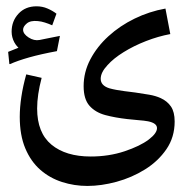

<svg xmlns="http://www.w3.org/2000/svg" viewBox="-20 -411 630 621"><path d="M262.7 190.4Q220.2 190.4 180.7 177.7Q141.1 165 110.4 138.2Q79.6 111.3 61.8 68.8Q43.9 26.4 43.9 -33.2Q43.9 -63.5 49.1 -97.9Q54.2 -132.3 64.9 -170.4L114.7 -159.2Q100.1 -104 100.1 -60.1Q100.1 18.6 146.5 56.9Q192.9 95.2 273.4 95.2Q332 95.2 382.6 78.4Q433.1 61.5 460.9 40.5Q487.8 20 487.8 3.4Q487.8 -12.7 459 -18.6Q446.3 -21 429.2 -22.2Q412.1 -23.4 391.6 -25.9Q352.5 -30.3 320.6 -38.8Q288.6 -47.4 269.5 -68.8Q250.5 -90.3 250.5 -132.3Q250.5 -177.7 272.2 -219Q293.9 -260.3 330.8 -293.9Q367.7 -327.6 415.3 -350.8Q462.9 -374 515.1 -383.3L530.8 -300.8Q491.7 -293.5 452.1 -278.1Q412.6 -262.7 379.9 -242.4Q347.2 -222.2 327.6 -200.2Q305.7 -176.8 305.7 -156.2Q305.7 -134.3 333.5 -125.5Q343.8 -122.6 355.7 -120.4Q367.7 -118.2 382.6 -116.2Q397.5 -114.3 417.5 -111.8Q441.9 -108.4 462.6 -104.7Q483.4 -101.1 499.5 -93.8Q521 -84 533 -66.4Q544.9 -48.8 544.9 -18.1Q544.9 32.7 518.3 71.5Q491.7 110.4 449 137Q406.2 163.6 356.9 177Q307.6 190.4 262.7 190.4ZM12.2 -203.6 10.3 -204.1 6.3 -243.2 52.2 -261.7 54.7 -245.1Q35.2 -257.3 26.4 -273.9Q17.6 -290.5 17.6 -308.6Q17.6 -342.8 39.8 -366.7Q62 -390.6 98.1 -390.6Q117.2 -390.6 133.5 -383.5Q149.9 -376.5 162.6 -366.7L148.9 -329.1Q136.7 -334.5 125.2 -338.1Q113.8 -341.8 102.5 -342.8Q78.6 -345.2 66.7 -335.2Q54.7 -325.2 54.7 -314.9Q54.7 -301.3 72.5 -289.8Q90.3 -278.3 107.9 -281.7Q112.8 -282.7 131.1 -286.4Q149.4 -290 173.8 -294.9L164.1 -245.6Q111.3 -235.8 74.2 -225.3Q37.1 -214.8 12.2 -203.6Z"/></svg>

Font: Markazi Text Medium
Style: Regular
Weight: 500
Designer: Borna Izadpanah (Arabic designer), Fiona Ross (Arabic design director) and Florian Runge (Latin designer)
Foundry: Borna Izadpanah and Florian Runge
Version: Version 1.001